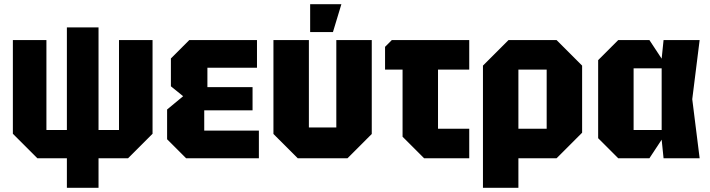

<svg xmlns="http://www.w3.org/2000/svg" viewBox="-20 -750 3365 910"><path d="M157 0 41 -116V-560H200V-134H297V-620H447V-134H544V-560H703V-116L587 0H447V140H297V0Z M862 0 772 -90V-231L848 -294L790 -341V-473L877 -560H1198V-429H963V-337H1177V-227H948V-131H1207V0Z M1742 -560V-115L1627 0H1391L1276 -115V-560H1444V-146H1574V-560ZM1450 -598V-730H1598L1558 -598Z M1888 -102V-420H1805V-528L1837 -560H2204V-420H2056V-140H2204V0H1990Z M2269 140V-439L2390 -560H2618L2739 -439V-121L2618 0H2437V140ZM2571 -420H2437V-140H2571Z M2910 0 2815 -95V-465L2910 -560H3058L3116 -472L3125 -560H3296L3261 -280L3296 0H3125L3116 -88L3058 0ZM2983 -134H3116V-426H2983Z"/></svg>

Font: Tektur SemiCondensed
Style: Bold
Weight: 700
Width: 4
Designer: Adam Jagosz
Foundry: Adam Jagosz
Version: Version 1.005;gftools[0.9.30]